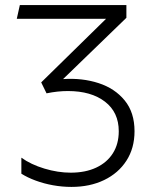

<svg xmlns="http://www.w3.org/2000/svg" viewBox="-20 -720 618 755"><path d="M261 15Q224.5 15 188.5 8.5Q152.5 2 120.5 -9.8Q88.5 -21.5 64 -37V-100Q101.5 -73 154.8 -57Q208 -41 258 -41Q316 -41 358.5 -61Q401 -81 424 -117.5Q447 -154 447 -204Q447 -278.5 392.8 -320.2Q338.5 -362 247 -362Q227 -362 206 -359.8Q185 -357.5 163 -353L142 -396L397 -646H46L58 -700H477V-650L228 -409Q303.5 -414 367.5 -393.2Q431.5 -372.5 470.2 -325.2Q509 -278 509 -204Q509 -137.5 477.2 -88.2Q445.5 -39 389.5 -12Q333.5 15 261 15Z"/></svg>

Font: Geologica-Sharp
Style: Regular
Weight: 100
Designer: Sindre Bremnes, Frode Helland
Foundry: Monokrom Skriftforlag AS
Version: Version 1.010;gftools[0.9.28]